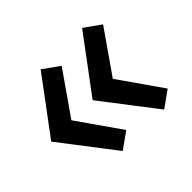

<svg xmlns="http://www.w3.org/2000/svg" viewBox="-106 -609 698 698"><g transform="rotate(-45 243.0 -260.5)"><path d="M383 -50 224 -257V-259L382 -471L445 -426L330 -261L446 -95ZM170 -50 11 -257V-259L169 -471L232 -426L117 -261L233 -95Z"/></g></svg>

Font: Readex Pro
Style: Regular
Weight: 400
Designer: Bonnie Shaver-Troup, Thomas Jockin
Foundry: Lexend
Version: Version 1.204; ttfautohint (v1.8.4.7-5d5b)